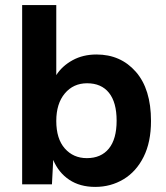

<svg xmlns="http://www.w3.org/2000/svg" viewBox="-20 -724 651 754"><path d="M354 10Q294 10 252 -18Q210 -46 189 -96L184 0H67V-704H201V-429Q224 -465 265 -487.5Q306 -510 359 -510Q454 -510 513.5 -442Q573 -374 573 -249Q573 -166 544 -108Q515 -50 465 -20Q415 10 354 10ZM321 -103Q377 -103 407.5 -140.5Q438 -178 438 -250Q438 -322 408 -359.5Q378 -397 322 -397Q268 -397 234.5 -357Q201 -317 201 -249Q201 -179 234.5 -141Q268 -103 321 -103Z"/></svg>

Font: Prodigy Sans SemiBold
Style: Regular
Weight: 600
Designer: Wei Huang
Foundry: Wei Huang
Version: Version 1.003; ttfautohint (v1.8.3)